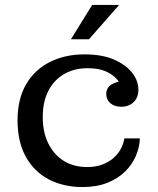

<svg xmlns="http://www.w3.org/2000/svg" viewBox="-20 -745 639 777"><path d="M314 12Q237 12 177.5 -19Q118 -50 84.5 -110.5Q51 -171 51 -258Q51 -344 85.5 -403.5Q120 -463 181.5 -494Q243 -525 322 -525L335 -469Q280 -469 239 -445Q198 -421 175.5 -377Q153 -333 153 -271Q153 -210 175.5 -164.5Q198 -119 238 -94Q278 -69 333 -69Q369 -69 396.5 -80Q424 -91 442.5 -108.5Q461 -126 471 -146.5Q481 -167 483 -185H546Q545 -150 530 -114.5Q515 -79 486 -50.5Q457 -22 414 -5Q371 12 314 12ZM471 -313Q443 -313 426.5 -327.5Q410 -342 410 -364Q410 -390 431 -403Q452 -416 484 -417L481 -378Q472 -401 455 -422Q438 -443 408.5 -456Q379 -469 335 -469L322 -525Q392 -525 440 -504.5Q488 -484 514 -451.5Q540 -419 540 -382Q540 -350 520.5 -331.5Q501 -313 471 -313ZM267 -586 353 -725H462L340 -586Z"/></svg>

Font: Montagu Slab 24pt
Style: Regular
Weight: 400
Designer: Florian Karsten
Foundry: Florian Karsten
Version: Version 1.000